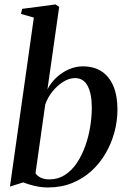

<svg xmlns="http://www.w3.org/2000/svg" viewBox="-20 -837 576 868"><path d="M194.5 -433Q209.5 -462.5 234.5 -486Q259.5 -509.5 290.5 -523.2Q321.5 -537 354.5 -537Q405 -537 439.8 -514Q474.5 -491 492.8 -447.2Q511 -403.5 511 -341.5Q511 -290.5 497.5 -240Q484 -189.5 457.8 -144.2Q431.5 -99 393.5 -64.2Q355.5 -29.5 306 -9.5Q256.5 10.5 197 10.5Q167 10.5 137 3.5Q107 -3.5 85 -12.5L25 6.5L133 -757.5L75 -774L80 -797L231 -817L247.5 -805.5ZM140.5 -53.5Q149 -41 165 -33.5Q181 -26 203 -26Q242 -26 273 -45.8Q304 -65.5 326.8 -99.2Q349.5 -133 364.8 -175Q380 -217 387.5 -262.5Q395 -308 395 -350.5Q395 -413 376.2 -448.5Q357.5 -484 319 -484Q292.5 -484 265.2 -466.8Q238 -449.5 216.5 -422.5Q195 -395.5 184.5 -364.5Z"/></svg>

Font: Merriweather 96pt Medium
Style: Italic
Weight: 500
Italic angle: -7.8°
Version: Version 2.101